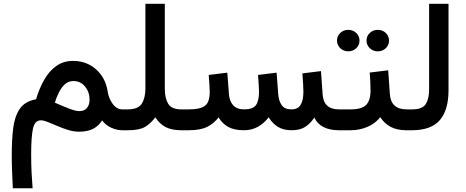

<svg xmlns="http://www.w3.org/2000/svg" viewBox="-20 -698 2495 1029"><path d="M557.1 -207.5Q562.5 -170.4 584 -141.1Q605.5 -111.8 635.7 -111.8H648.9V0H635.7Q605.5 0 575.7 -13.7Q545.9 -27.3 527.3 -52.7Q508.8 -22.9 479 -7.6Q449.2 7.8 402.8 7.8Q375 7.8 345.2 -1.5Q315.4 -10.7 287.6 -22.7Q259.8 -34.7 236.8 -43.9Q213.9 -53.2 199.2 -53.2Q166.5 -53.2 156.7 -8.8Q147 35.6 147 129.9Q147 185.5 149.4 230Q151.9 274.4 154.8 311H48.8Q46.4 262.7 44.7 219Q43 175.3 43 132.3Q43 53.7 50.5 -9.8Q58.1 -73.2 85.7 -114.3Q113.3 -155.3 173.3 -166Q190.9 -225.6 217.8 -272Q244.6 -318.4 282.5 -345Q320.3 -371.6 371.6 -371.6Q443.8 -371.6 494.9 -326.2Q545.9 -280.8 557.1 -207.5ZM460 -163.6Q460 -204.6 435.8 -234.1Q411.6 -263.7 373.5 -263.7Q347.2 -263.7 328.1 -246.6Q309.1 -229.5 295.9 -203.1Q282.7 -176.8 273.9 -147.9Q317.9 -128.4 351.6 -115.5Q385.3 -102.5 404.3 -102.5Q433.1 -102.5 446.5 -119.9Q460 -137.2 460 -163.6Z M759.3 -222.7V-677.7H863.3V-221.7Q863.3 -171.4 881.6 -141.6Q899.9 -111.8 951.2 -111.8H966.8V0H952.1Q898.9 0 866.5 -17.6Q834 -35.2 812.5 -69.3Q787.6 -36.1 757.6 -18.1Q727.5 0 666 0H629.4V-111.8H664.1Q719.7 -111.8 739.3 -141.6Q758.8 -171.4 759.3 -222.7Z M1543.5 0Q1497.6 0 1468.3 -18.8Q1439 -37.6 1419.9 -69.3Q1393.6 -35.6 1360.8 -17.8Q1328.1 0 1287.6 0Q1234.4 0 1202.6 -18.1Q1170.9 -36.1 1151.4 -68.8Q1126.5 -36.1 1090.3 -18.1Q1054.2 0 992.2 0H947.3V-111.8H993.2Q1051.8 -111.8 1077.9 -130.6Q1104 -149.4 1104 -206.1Q1104 -218.3 1102.5 -242.7Q1101.1 -267.1 1098.6 -296.4L1198.2 -308.6L1207 -193.4Q1209.5 -156.2 1229.5 -134Q1249.5 -111.8 1288.6 -111.8Q1335.4 -111.8 1351.8 -134.8Q1368.2 -157.7 1368.2 -206.1Q1368.2 -217.8 1366.7 -242.4Q1365.2 -267.1 1362.8 -296.4L1462.4 -308.6L1471.2 -193.4Q1473.6 -157.7 1489.5 -134.8Q1505.4 -111.8 1542.5 -111.8Q1576.2 -111.8 1591.1 -136Q1606 -160.2 1606 -206.1Q1606 -223.6 1604.5 -248.8Q1603 -273.9 1600.6 -304.7L1700.2 -316.9L1709 -193.4Q1713.9 -111.8 1796.4 -111.8H1811V0H1797.4Q1696.8 0 1664.6 -67.9Q1644 -36.6 1616.2 -18.3Q1588.4 0 1543.5 0Z M1944.3 -480.5Q1944.3 -504.9 1961.9 -521.5Q1979.5 -538.1 2004.9 -538.1Q2029.8 -538.1 2047.4 -521.5Q2064.9 -504.9 2064.9 -480.5Q2064.9 -456.1 2047.4 -439.5Q2029.8 -422.9 2004.9 -422.9Q1979.5 -422.9 1961.9 -439.7Q1944.3 -456.5 1944.3 -480.5ZM1786.1 -480.5Q1786.1 -504.9 1803.7 -521.5Q1821.3 -538.1 1846.7 -538.1Q1871.6 -538.1 1889.2 -521.5Q1906.7 -504.9 1906.7 -480.5Q1906.7 -456.1 1889.2 -439.5Q1871.6 -422.9 1846.7 -422.9Q1821.3 -422.9 1803.7 -439.7Q1786.1 -456.5 1786.1 -480.5ZM1791.5 -111.8H1859.9Q1918 -111.8 1941.9 -135.5Q1965.8 -159.2 1965.8 -212.9Q1965.8 -238.8 1964.6 -262.5Q1963.4 -286.1 1961.4 -309.1L2060.5 -321.3L2069.3 -195.8Q2074.2 -111.8 2159.2 -111.8H2169.4V0H2158.2Q2106.4 0 2072.8 -18.6Q2039.1 -37.1 2018.1 -69.8Q1990.2 -35.2 1948.2 -17.6Q1906.2 0 1859.9 0H1791.5Z M2149.9 -111.8H2189Q2244.6 -111.8 2262.2 -140.9Q2279.8 -169.9 2279.8 -219.2V-677.7H2383.8V-214.4Q2383.8 -108.4 2337.2 -54.2Q2290.5 0 2188.5 0H2149.9Z"/></svg>

Font: Vazirmatn RD UI FD Medium
Style: Regular
Weight: 500
Designer: Saber Rastikerdar
Foundry: Saber Rastikerdar
Version: Version 33.003